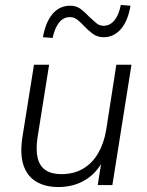

<svg xmlns="http://www.w3.org/2000/svg" viewBox="-20 -746 593 774"><path d="M215 8Q163 8 126.5 -13.5Q90 -35 75 -79Q60 -123 70 -191L117 -485H178L131 -190Q124 -141 132 -108.5Q140 -76 164 -60Q188 -44 227 -44Q278 -44 315 -66Q352 -88 375.5 -128Q399 -168 408 -222L449 -485H510L433 0H374L392 -115H402Q379 -57 330 -24.5Q281 8 215 8ZM192 -593 153 -596Q164 -657 192 -690Q220 -723 263 -723Q289 -723 307 -708.5Q325 -694 341 -677Q355 -664 368 -653Q381 -642 397 -642Q423 -642 441 -663.5Q459 -685 467 -726L506 -723Q496 -662 467.5 -629Q439 -596 398 -596Q372 -596 353 -610.5Q334 -625 319 -641Q306 -655 292.5 -666Q279 -677 262 -677Q236 -677 218.5 -655.5Q201 -634 192 -593Z"/></svg>

Font: Nunito Sans 12pt ExtraLight 12pt Light
Style: Italic
Weight: 300
Italic angle: -9°
Version: Version 3.101;gftools[0.9.27]